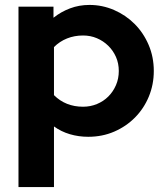

<svg xmlns="http://www.w3.org/2000/svg" viewBox="-20 -548 675 779"><path d="M55 211V-521H197V-476Q227 -500 264 -514Q301 -528 343 -528Q395 -528 442.5 -507.5Q490 -487 526 -451Q562 -415 583 -366Q604 -317 604 -260Q604 -205 584 -156.5Q564 -108 528 -71.5Q492 -35 443.5 -14Q395 7 338 7Q299 7 263.5 -3.5Q228 -14 199 -35V211ZM317 -404Q282 -404 252 -392Q222 -380 199 -357V-162Q246 -115 317 -115Q347 -115 373.5 -126Q400 -137 419.5 -156.5Q439 -176 450.5 -202.5Q462 -229 462 -260Q462 -291 450.5 -317Q439 -343 419 -362.5Q399 -382 373 -393Q347 -404 317 -404Z"/></svg>

Font: Rosa Sans
Style: Bold
Weight: 700
Designer: Pentagram / MCKL
Foundry: Pentagram / MCKL
Version: Version 1.005;September 16, 2019;FontCreator 11.5.0.2425 64-